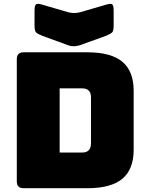

<svg xmlns="http://www.w3.org/2000/svg" viewBox="-20 -997 786 1017"><path d="M442 0H105Q69 0 69 -36V-684Q69 -720 105 -720H442Q568 -720 628 -670Q688 -620 688 -516V-204Q688 -100 628 -50Q568 0 442 0ZM296 -529V-189H415Q462 -189 462 -238V-481Q462 -529 415 -529ZM404 -932 541 -972Q567 -980 574.5 -974Q582 -968 582 -941V-860Q582 -833 573.5 -825Q565 -817 541 -807L413 -761Q404 -757 393.5 -755Q383 -753 374 -752Q365 -752 357.5 -753Q350 -754 342 -757L205 -807Q180 -817 171.5 -825Q163 -833 163 -860V-941Q163 -968 171 -974Q179 -980 205 -972L342 -932Q373 -924 404 -932Z"/></svg>

Font: Bungee Tint
Style: Regular
Weight: 400
Designer: David Jonathan Ross
Foundry: David Jonathan Ross
Version: Version 2.001